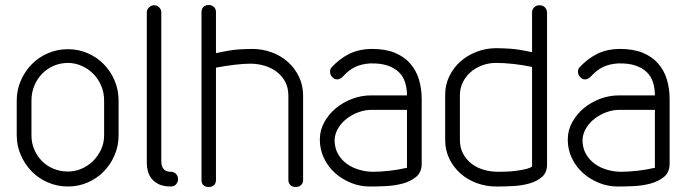

<svg xmlns="http://www.w3.org/2000/svg" viewBox="-20 -747 2749 769"><path d="M47 -344Q47 -387 63.5 -424.5Q80 -462 107.5 -490Q135 -518 172.5 -534Q210 -550 252 -550Q294 -550 331 -534Q368 -518 395.5 -490Q423 -462 439 -424.5Q455 -387 455 -344V-205Q455 -163 439 -125.5Q423 -88 395.5 -60Q368 -32 331 -16Q294 0 252 0Q210 0 172.5 -16Q135 -32 107.5 -60Q80 -88 63.5 -125.5Q47 -163 47 -205ZM106 -205Q106 -174 117.5 -147.5Q129 -121 148.5 -101.5Q168 -82 194.5 -71Q221 -60 252 -60Q280 -60 306 -71Q332 -82 352 -101.5Q372 -121 384.5 -147.5Q397 -174 397 -205V-344Q397 -377 385 -404.5Q373 -432 353 -452Q333 -472 306.5 -483.5Q280 -495 252 -495Q223 -495 196.5 -484Q170 -473 150 -453Q130 -433 118 -405Q106 -377 106 -344Z M664 -59Q677 -59 685 -50.5Q693 -42 693 -29Q693 -17 685 -8.5Q677 0 664 0Q636 0 617.5 -8.5Q599 -17 588 -30.5Q577 -44 572.5 -60.5Q568 -77 568 -94V-698Q568 -709 577 -717.5Q586 -726 597 -726Q609 -726 617.5 -717.5Q626 -709 626 -698V-102Q626 -59 664 -59Z M787 -698Q787 -712 795 -719.5Q803 -727 817 -727Q828 -727 836.5 -719.5Q845 -712 845 -698V-534Q903 -547 935.5 -549Q968 -551 991 -551Q1031 -551 1068 -537.5Q1105 -524 1133 -499Q1161 -474 1177.5 -439.5Q1194 -405 1194 -363V-26Q1194 -14 1186 -6Q1178 2 1164 2Q1151 2 1143 -6Q1135 -14 1135 -26V-363Q1135 -396 1122 -420Q1109 -444 1087.5 -460Q1066 -476 1038.5 -484Q1011 -492 983 -492Q956 -492 918.5 -487.5Q881 -483 845 -476V-26Q845 -12 836.5 -5Q828 2 817 2Q803 2 795 -5Q787 -12 787 -26Z M1610 -365Q1610 -393 1602.5 -417Q1595 -441 1577.5 -458Q1560 -475 1532 -484.5Q1504 -494 1463 -493Q1428 -491 1402 -478.5Q1376 -466 1353 -440Q1348 -435 1342 -432Q1336 -429 1331 -429Q1319 -429 1310.5 -438.5Q1302 -448 1302 -459Q1302 -471 1307 -476Q1341 -513 1380.5 -532Q1420 -551 1471 -551Q1524 -551 1561.5 -535.5Q1599 -520 1623 -492.5Q1647 -465 1658 -428.5Q1669 -392 1669 -350V-92Q1669 -57 1646.5 -38.5Q1624 -20 1591.5 -11.5Q1559 -3 1523.5 -1.5Q1488 0 1461 0Q1422 0 1386 -14.5Q1350 -29 1322 -54Q1294 -79 1277.5 -113.5Q1261 -148 1261 -188Q1261 -225 1278.5 -257Q1296 -289 1324.5 -313Q1353 -337 1390 -351Q1427 -365 1467 -365ZM1610 -307H1467Q1442 -307 1417 -298Q1392 -289 1371 -273.5Q1350 -258 1336 -236Q1322 -214 1320 -188Q1320 -155 1333.5 -131Q1347 -107 1369 -91Q1391 -75 1419 -67Q1447 -59 1475 -59Q1503 -59 1539.5 -63Q1576 -67 1610 -75Z M1822 -187Q1822 -155 1835 -131Q1848 -107 1869 -91Q1890 -75 1917.5 -67Q1945 -59 1975 -59Q1986 -59 2005 -59.5Q2024 -60 2044 -62.5Q2064 -65 2082.5 -69Q2101 -73 2111 -80V-479Q2072 -487 2035.5 -491Q1999 -495 1966 -495Q1938 -495 1912 -485.5Q1886 -476 1866 -459Q1846 -442 1834 -418Q1822 -394 1822 -366ZM1763 -367Q1763 -408 1780 -442.5Q1797 -477 1825 -501.5Q1853 -526 1890 -540Q1927 -554 1967 -554Q1990 -554 2022.5 -552Q2055 -550 2111 -538V-698Q2111 -709 2119.5 -717.5Q2128 -726 2141 -726Q2155 -726 2163 -717Q2171 -708 2171 -696V-88Q2171 -56 2151 -38.5Q2131 -21 2101.5 -12.5Q2072 -4 2038 -2Q2004 0 1976 0H1967Q1927 0 1890 -13.5Q1853 -27 1825 -51.5Q1797 -76 1780 -110.5Q1763 -145 1763 -187Z M2603 -365Q2603 -393 2595.5 -417Q2588 -441 2570.5 -458Q2553 -475 2525 -484.5Q2497 -494 2456 -493Q2421 -491 2395 -478.5Q2369 -466 2346 -440Q2341 -435 2335 -432Q2329 -429 2324 -429Q2312 -429 2303.5 -438.5Q2295 -448 2295 -459Q2295 -471 2300 -476Q2334 -513 2373.5 -532Q2413 -551 2464 -551Q2517 -551 2554.5 -535.5Q2592 -520 2616 -492.5Q2640 -465 2651 -428.5Q2662 -392 2662 -350V-92Q2662 -57 2639.5 -38.5Q2617 -20 2584.5 -11.5Q2552 -3 2516.5 -1.5Q2481 0 2454 0Q2415 0 2379 -14.5Q2343 -29 2315 -54Q2287 -79 2270.5 -113.5Q2254 -148 2254 -188Q2254 -225 2271.5 -257Q2289 -289 2317.5 -313Q2346 -337 2383 -351Q2420 -365 2460 -365ZM2603 -307H2460Q2435 -307 2410 -298Q2385 -289 2364 -273.5Q2343 -258 2329 -236Q2315 -214 2313 -188Q2313 -155 2326.5 -131Q2340 -107 2362 -91Q2384 -75 2412 -67Q2440 -59 2468 -59Q2496 -59 2532.5 -63Q2569 -67 2603 -75Z"/></svg>

Font: VDS
Style: Thin
Weight: 100
Width: 0
Designer: artmaker
Foundry: artmaker
Version: Version 1.000 2012 initial release